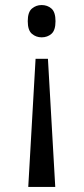

<svg xmlns="http://www.w3.org/2000/svg" viewBox="-20 -561 331 761"><path d="M145 -541Q168 -541 184 -527Q200 -513 200 -477Q200 -441 184 -427Q168 -413 145 -413Q123 -413 106.5 -427Q90 -441 90 -477Q90 -513 106.5 -527Q123 -541 145 -541ZM170 -328 199 180H92L121 -328Z"/></svg>

Font: Noto Serif Hebrew Condensed
Style: Regular
Weight: 400
Width: 3
Designer: Monotype Design Team
Foundry: Monotype Imaging Inc.
Version: Version 2.004; ttfautohint (v1.8.4.7-5d5b)